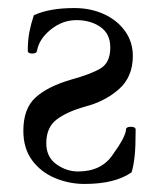

<svg xmlns="http://www.w3.org/2000/svg" viewBox="-20 -445 385 477"><path d="M190 12Q152 12 117 -2.5Q82 -17 60 -46.5Q38 -76 38 -120Q38 -175 68 -202.5Q98 -230 156 -247Q207 -261 230.5 -275.5Q254 -290 254 -327Q254 -361 229.5 -378Q205 -395 170 -395Q135 -395 106 -371.5Q77 -348 72 -319Q71 -312 60 -312Q49 -312 49 -319Q49 -345 53 -365.5Q57 -386 64 -407Q102 -425 165 -425Q205 -425 238 -410Q271 -395 290.5 -368Q310 -341 310 -306Q310 -254 275.5 -223.5Q241 -193 191 -180Q145 -167 120 -147.5Q95 -128 95 -89Q95 -55 120 -37Q145 -19 174 -19Q233 -19 261 -62Q292 -105 293 -123Q293 -130 305 -130Q317 -130 317 -123Q317 -80 314.5 -57Q312 -34 307 -17Q266 12 190 12Z"/></svg>

Font: Junicode
Style: Regular
Weight: 400
Designer: Peter S. Baker
Version: Version 2.100; ttfautohint (v1.8.4)